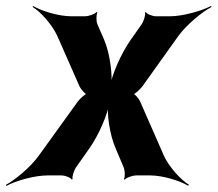

<svg xmlns="http://www.w3.org/2000/svg" viewBox="-72 -582 722 637"><path d="M274 -449 251 -502C247 -511 247 -533 251 -540L248 -542C243 -535 221 -528 211 -528H165C121 -528 65 -546 38 -562L36 -559C63 -543 101 -500 118 -463L192 -295C196 -287 211 -268 219 -268V-272C211 -272 192 -253 186 -245L57 -66C30 -28 -22 15 -52 31L-51 35C-21 18 42 0 86 0H133C143 0 163 7 166 14L169 12C166 5 174 -17 179 -25L224 -89C256 -134 286 -204 291 -243H287C282 -204 292 -134 312 -89L339 -25C342 -17 344 5 339 12L342 14C347 7 369 0 379 0H426C469 0 525 18 552 34L555 31C528 15 489 -28 472 -65L393 -245C390 -253 375 -272 367 -272V-268C375 -268 394 -287 400 -295L520 -463C547 -500 599 -543 630 -559L628 -562C597 -546 535 -528 492 -528H445C435 -528 415 -535 412 -542L409 -540C412 -533 404 -511 399 -503L361 -449C329 -403 298 -332 293 -293H297C302 -332 293 -404 274 -449Z"/></svg>

Font: Asimov
Style: EdgeIt
Weight: 500
Designer: Google
Version: Version 2.000980: 2014